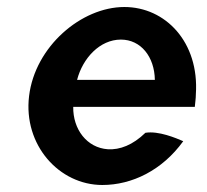

<svg xmlns="http://www.w3.org/2000/svg" viewBox="-20 -515 591 548"><path d="M189 -210H536C537 -222 539 -234 539 -246C549 -395 452 -495 335 -495C212 -495 80 -382 63 -241C46 -101 149 13 272 13C357 13 443 -29 503 -112C482 -121 433 -142 395 -136C359 -101 322 -87 288 -89C228 -93 188 -146 189 -210ZM422 -287H200C216 -349 265 -402 325 -402C382 -402 421 -353 422 -287Z"/></svg>

Font: Bluebird
Style: NrwObl
Weight: 400
Designer: Jasper
Foundry: Cannot Into Space Fonts
Version: Version 0.98